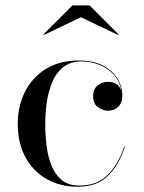

<svg xmlns="http://www.w3.org/2000/svg" viewBox="-20 -700 546 730"><path d="M287.5 -634.5 147 -567 145.5 -569.5 255.5 -679.5H320.5L430.5 -569.5L429 -567ZM454.5 -142.5Q435 -77.5 393 -33.8Q351 10 275 10Q209.5 10 158.2 -18.8Q107 -47.5 77.2 -101.2Q47.5 -155 47.5 -230Q47.5 -295 74.2 -349.5Q101 -404 153 -437Q205 -470 280.5 -470Q357 -470 401 -431Q445 -392 445 -336Q445 -309 429.5 -294Q414 -279 391 -279Q372.5 -279 353.2 -292Q334 -305 334 -335Q334 -361 351.2 -375Q368.5 -389 391 -389Q408 -389 421.5 -380.8Q435 -372.5 441 -356.5Q435 -392 412.2 -416.5Q389.5 -441 357 -453.8Q324.5 -466.5 290.5 -466.5Q246 -466.5 218.5 -443.2Q191 -420 176.8 -383.5Q162.5 -347 157.2 -306.2Q152 -265.5 152 -230Q152 -187 157.2 -145.2Q162.5 -103.5 176.2 -69.5Q190 -35.5 215.5 -15Q241 5.5 281.5 5.5Q350.5 5.5 391 -36.5Q431.5 -78.5 452 -142.5Z"/></svg>

Font: Bodoni* 72pt
Style: Regular
Weight: 400
Version: Version 2.3